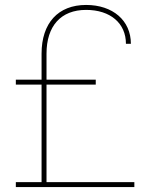

<svg xmlns="http://www.w3.org/2000/svg" viewBox="-20 -756 598 776"><path d="M44 -414H148V-20H44V0H523V-20H168V-414H367V-434H168V-539C168 -651 226 -716 328 -716C426 -716 489 -662 489 -579H509C509 -673 436 -736 328 -736C215 -736 148 -663 148 -539V-434H44Z"/></svg>

Font: Perun Thin
Style: Regular
Weight: 100
Foundry: Copyright (c) Stefan Peev, Context Ltd, 2016
Version: Version 1.089